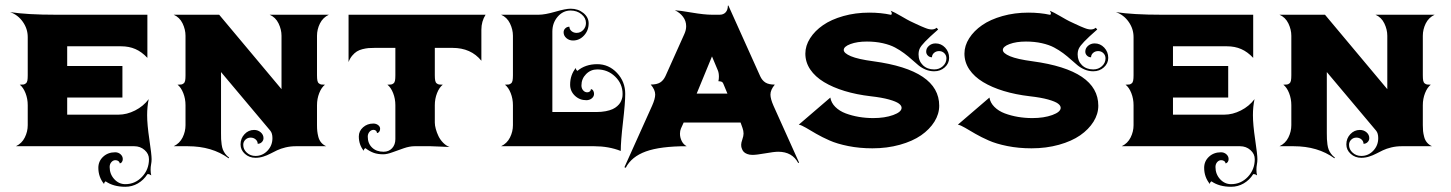

<svg xmlns="http://www.w3.org/2000/svg" viewBox="-20 -543 5387 713"><path d="M17.6 -498Q80.6 -488.3 187.5 -488.3H527.3V-328.1Q506.3 -350.6 482.8 -360.8Q459.2 -371.1 429.7 -371.1H229.5V-297.9H434.6V-180.7H229.5V-117.2H419.9Q450.9 -117.2 481.7 -132.8Q512.5 -148.4 532.2 -174.8Q526.4 -147 526.4 -115.2Q526.4 -80.6 534.7 -24.7Q543 31.2 543 48.1Q543 57.9 541 68.1Q539.3 76.7 539.3 87.4Q539.3 99.6 541.7 108.2Q535.2 103.5 529.5 103.5Q527.6 103.5 526.9 104.5Q513.4 125.7 491.9 138.2Q470.5 150.6 445.3 150.6Q401.1 150.6 372.3 130.4Q366.5 134 366.5 140.4Q345.2 114.3 345.2 80.1Q345.2 55.7 363 39.1Q380.9 22.5 407.7 22.5Q419.4 22.5 427.7 29.9Q436 37.4 436 47.9Q436 54.2 432.6 58.8Q429.2 63.5 424.3 63.5Q424.3 58.6 419.7 55.2Q415 51.8 408.7 51.8Q399.9 51.8 393.6 59.1Q387.2 66.4 387.2 77.1Q387.2 103.5 404.3 122.2Q421.4 140.9 445.3 140.9Q481.7 140.9 507.4 113.8Q533.2 86.7 533.2 48.1Q533.2 28.3 517.1 14.2Q501 0 478.5 0H39.1Q61.3 -10.5 72.1 -32.5Q83 -54.4 83 -78.1V-152.3Q83 -176.3 74.7 -197.3Q66.4 -218.3 53.5 -228.5Q62.7 -228.5 67.3 -229.2Q71.8 -230 76 -233.4Q80.3 -236.8 81.7 -243.9Q83 -251 83 -263.7V-405.3Q83 -436 64.8 -461.9Q46.6 -487.8 17.6 -498Z M625 0Q647.2 -10.5 658.1 -32.5Q668.9 -54.4 668.9 -78.1V-152.3Q668.9 -176.3 660.6 -197.3Q652.3 -218.3 639.4 -228.5Q648.7 -228.5 653.2 -229.2Q657.7 -230 662 -233.4Q666.3 -236.8 667.6 -243.9Q668.9 -251 668.9 -263.7V-410.2Q668.9 -433.3 658 -456.1Q647 -478.8 625 -488.3H793.9L1025.4 -211.9V-410.2Q1025.4 -433.3 1014.4 -456.1Q1003.4 -478.8 981.4 -488.3H1201.2Q1179 -477.8 1168.1 -455.8Q1157.2 -433.8 1157.2 -410.2V-263.7Q1157.2 -251 1158.6 -243.9Q1159.9 -236.8 1164.2 -233.4Q1168.5 -230 1173 -229.2Q1177.5 -228.5 1186.8 -228.5Q1173.8 -218.3 1165.5 -197.3Q1157.2 -176.3 1157.2 -152.3V-78.1Q1157.2 -65.7 1158.2 -56.2Q1159.2 -46.6 1162.2 -34.7Q1165.3 -22.7 1172.7 -13.8Q1180.2 -4.9 1191.4 0H1079.1Q1058.6 0 1040.4 4.4Q1022.2 8.8 1009 15.1Q995.8 21.5 983.6 27.8Q971.4 34.2 957.4 38.6Q943.4 43 928.7 43Q905.8 43 889.5 28.4Q873.3 13.9 873.3 -6.8Q873.3 -29.1 888.1 -44.8Q902.8 -60.5 923.6 -60.5Q938 -60.5 948.2 -51.6Q958.5 -42.7 958.5 -30Q958.5 -21.5 952.3 -15.3Q946 -9 937 -9Q937 -18.6 929.3 -25.3Q921.6 -32 910.6 -32Q899.2 -32 891.2 -24.2Q883.3 -16.4 883.3 -5.1Q883.3 12 896.6 24Q909.9 36.1 928.7 36.1Q954.8 36.1 973.3 16.7Q991.7 -2.7 991.7 -30Q991.7 -48.3 983.6 -57.9L800.8 -275.4V-48.8Q800.8 -35.2 801.1 -26.4Q801.5 -17.6 803.1 -6.3Q804.7 4.9 807.7 12.6Q810.8 20.3 816.5 28.2Q822.3 36.1 830.6 42L829.1 44.9Q767.6 0 677.2 0Z M1274.4 -312.5V-488.3H1783.2Q1767.6 -463.6 1767.6 -432.6V-317.4Q1729 -365.2 1660.2 -365.2H1594.7V-263.7Q1594.7 -251 1596.1 -243.9Q1597.4 -236.8 1601.7 -233.4Q1606 -230 1610.5 -229.2Q1615 -228.5 1624.3 -228.5Q1611.3 -218.3 1603 -197.3Q1594.7 -176.3 1594.7 -152.3V-87.9Q1594.7 -77.4 1598.3 -64.2Q1601.8 -51 1608.2 -37.7Q1614.5 -24.4 1625.4 -13.2Q1636.2 -2 1649.4 2.9Q1645.8 2.9 1618.3 1.5Q1590.8 0 1578.9 0H1519.5Q1501.2 0 1479.2 7.6Q1457.3 15.1 1437.1 22.6Q1417 30 1403.3 30Q1383.3 30 1368.2 24.7Q1353 19.3 1336.7 7.1Q1330.8 10.7 1330.8 17.1Q1312.5 -5.4 1312.5 -36.4Q1312.5 -56.2 1328.2 -70.2Q1344 -84.2 1366.2 -84.2Q1376.7 -84.2 1384.2 -78.5Q1391.6 -72.8 1391.6 -64.7Q1391.6 -58.3 1388.2 -53.7Q1384.8 -49.1 1379.9 -49.1Q1379.9 -54 1376.2 -57.4Q1372.6 -60.8 1367.2 -60.8Q1358.2 -60.8 1351.9 -53.3Q1345.7 -45.9 1345.7 -35.4Q1345.7 -10.3 1361.8 5.1Q1377.9 20.5 1404.3 20.5Q1424.1 20.5 1436.2 7.3Q1448.2 -5.9 1448.2 -26.4V-152.3Q1448.2 -176.3 1439.9 -197.3Q1431.6 -218.3 1418.7 -228.5Q1428 -228.5 1432.5 -229.2Q1437 -230 1441.3 -233.4Q1445.6 -236.8 1446.9 -243.9Q1448.2 -251 1448.2 -263.7V-365.2H1372.1Q1358.4 -365.2 1348.4 -364.4Q1338.4 -363.5 1326.2 -360.5Q1314 -357.4 1305.2 -351.9Q1296.4 -346.4 1288 -336.4Q1279.5 -326.4 1274.4 -312.5Z M1840.8 0Q1863 -10.5 1873.9 -32.5Q1884.8 -54.4 1884.8 -78.1V-152.3Q1884.8 -176.3 1876.5 -197.3Q1868.2 -218.3 1855.2 -228.5Q1864.5 -228.5 1869 -229.2Q1873.5 -230 1877.8 -233.4Q1882.1 -236.8 1883.4 -243.9Q1884.8 -251 1884.8 -263.7V-410.2Q1884.8 -433.3 1873.8 -456.1Q1862.8 -478.8 1840.8 -488.3H1980.2Q2003.7 -488.3 2042.2 -499.5Q2080.8 -510.7 2098.9 -510.7Q2126.7 -510.7 2146.4 -494.8Q2166 -478.8 2166 -456.1Q2166 -429.9 2148.9 -411.3Q2131.8 -392.6 2107.9 -392.6Q2093.5 -392.6 2083.3 -401.5Q2073 -410.4 2073 -423.1Q2073 -431.6 2079.2 -437.7Q2085.4 -443.8 2094.5 -443.8Q2094.5 -434.3 2102.3 -427.6Q2110.1 -420.9 2121.1 -420.9Q2135.5 -420.9 2145.8 -431.6Q2156 -442.4 2156 -457.5Q2156 -476.6 2139.3 -490.2Q2122.6 -503.9 2098.9 -503.9Q2070.8 -503.9 2051 -481Q2031.2 -458 2031.2 -425.8V-127H2194.3Q2213.6 -127 2229.2 -130Q2244.9 -133.1 2254.9 -137.7Q2264.9 -142.3 2272.2 -148.9Q2279.5 -155.5 2283.2 -161.5Q2286.9 -167.5 2289.1 -174.7Q2291.3 -181.9 2291.6 -185.9Q2292 -189.9 2292 -194.3Q2292 -231.9 2264.4 -258.5Q2236.8 -285.2 2197.8 -285.2Q2173.6 -285.2 2156.4 -267.8Q2139.2 -250.5 2139.2 -225.6Q2139.2 -214.8 2145.5 -207.5Q2151.9 -200.2 2160.6 -200.2Q2166.5 -200.2 2170.4 -203.5Q2174.3 -206.8 2174.3 -211.9Q2179.2 -211.9 2182.6 -206.8Q2186 -201.7 2186 -194.3Q2186 -184.6 2177.6 -177.7Q2169.2 -170.9 2157.2 -170.9Q2132.3 -170.9 2114.7 -187.7Q2097.2 -204.6 2097.2 -228.5Q2097.2 -264.6 2118.4 -290.8Q2118.4 -283.4 2124.3 -279.8Q2153.8 -304.7 2197.8 -304.7Q2240.7 -304.7 2271.2 -272.3Q2301.8 -240 2301.8 -194.3Q2301.8 -161.1 2293.5 -89.6Q2285.2 -18.1 2285.2 17.6Q2240.5 0 2186.5 0Z M2298.8 78.1 2401.6 -150.4Q2413.1 -176.3 2413.1 -191.9Q2413.1 -209.7 2396.5 -229Q2419.2 -229 2431.5 -236.7Q2443.8 -244.4 2451.2 -260.3L2521.2 -416.3Q2528.1 -431.4 2528.1 -445.6Q2528.1 -465.1 2516.5 -480.6Q2504.9 -496.1 2486.1 -504.9Q2502.9 -504.2 2549.4 -496.2Q2595.9 -488.3 2624 -488.3H2652.3Q2666.7 -488.3 2674.8 -497.3Q2682.9 -506.3 2682.9 -521.7L2684.8 -522.7L2803 -260Q2810.3 -244.1 2822.5 -236.5Q2834.7 -228.8 2857.4 -228.8Q2841.1 -209.7 2841.1 -191.7Q2841.1 -176 2852.5 -150.1L2947.3 60.5L2944.3 62.5Q2921.9 20.5 2870.1 20.5Q2854.7 20.5 2822 26.4Q2789.3 32.2 2774.4 32.2Q2762.9 32.2 2754.5 28.8Q2746.1 25.4 2742.1 21.1Q2738 16.8 2735.6 10.7Q2733.2 4.6 2732.8 1.1Q2732.4 -2.4 2732.4 -5.9Q2732.4 -12.9 2736.8 -25.5Q2741.2 -38.1 2741.2 -46.9Q2741.2 -57.1 2737.3 -67.9L2730.2 -87.9H2518.8L2508.8 -65.9Q2505.1 -57.4 2505.1 -46.6Q2505.1 -32.2 2511.7 -19Q2518.3 -5.9 2530.3 0Q2432.1 0 2378.5 19.4Q2325 38.8 2303.7 80.1ZM2567.1 -195.3H2681.4L2666 -232.4Q2663.8 -237.8 2659.9 -239.4Q2656 -241 2647.7 -241.5Q2649.7 -248.5 2649.7 -258.3Q2649.7 -272.7 2645.5 -282.2L2624 -333.5Z M2946.3 -80.1 3063.5 -180.7Q3066.7 -161.1 3082 -145.9Q3097.4 -130.6 3120.5 -121.9Q3143.6 -113.3 3169.6 -108.9Q3195.6 -104.5 3222.7 -104.5Q3265.6 -104.5 3296.9 -115.8Q3328.1 -127.2 3328.1 -142.6Q3328.1 -150.9 3318 -158.4Q3307.9 -166 3281.4 -173.5Q3254.9 -180.9 3213.9 -185.5Q3160.6 -191.7 3116.6 -205.1Q3072.5 -218.5 3039.8 -238.3Q3007.1 -258.1 2988.9 -285Q2970.7 -312 2970.7 -343.8Q2970.7 -373.3 2988.3 -400.9Q3005.9 -428.5 3036.4 -449.6Q3066.9 -470.7 3111.8 -483.4Q3156.7 -496.1 3208 -496.1Q3251.7 -496.1 3288.6 -488Q3291.7 -488.8 3291.7 -492.4Q3291.7 -497.6 3287.6 -503.2Q3300.3 -498.3 3326.9 -482.8Q3353.5 -467.3 3359.9 -464.4Q3366.7 -461.2 3380.7 -454.6Q3394.8 -448 3400.4 -445.6Q3406 -443.1 3414.9 -439.6Q3423.8 -436 3429.6 -434.8Q3435.3 -433.6 3440.4 -433.6Q3450.4 -433.6 3458.3 -439.9L3463.9 -433.6Q3430.4 -404.3 3415.3 -388.4Q3400.1 -372.6 3395.6 -363Q3391.1 -353.5 3391.1 -340.6Q3391.1 -316.7 3407.2 -300.9Q3423.3 -285.2 3449.2 -285.2Q3468 -285.2 3481.3 -297.2Q3494.6 -309.3 3494.6 -326.4Q3494.6 -337.6 3486.7 -345.5Q3478.8 -353.3 3467.3 -353.3Q3456.3 -353.3 3448.6 -346.6Q3440.9 -339.8 3440.9 -330.3Q3431.9 -330.3 3425.7 -336.5Q3419.4 -342.8 3419.4 -351.3Q3419.4 -364 3429.7 -372.9Q3439.9 -381.8 3454.3 -381.8Q3475.1 -381.8 3489.9 -366.1Q3504.6 -350.3 3504.6 -328.1Q3504.6 -307.4 3488.4 -292.8Q3472.2 -278.3 3449.2 -278.3Q3432.6 -278.3 3417.8 -284.4Q3403.1 -290.5 3391 -300.3Q3378.9 -310.1 3366.1 -321.8Q3353.3 -333.5 3337.6 -345.2Q3322 -356.9 3303.6 -366.7Q3285.2 -376.5 3258.2 -382.6Q3231.2 -388.7 3199.2 -388.7Q3163.1 -388.7 3138.2 -379.4Q3113.3 -370.1 3113.3 -357.4Q3113.3 -345.5 3139.9 -334.2Q3166.5 -323 3223.6 -315.4Q3467.8 -282.2 3467.8 -150.4Q3467.8 -119.6 3450 -91.1Q3432.1 -62.5 3400.5 -40.5Q3368.9 -18.6 3321.7 -5.4Q3274.4 7.8 3219.7 7.8Q3171.9 7.8 3130.1 -0.6Q3088.4 -9 3060.5 -21.4Q3032.7 -33.7 3011.2 -46.1Q2989.7 -58.6 2973 -68.5Q2956.3 -78.4 2946.3 -80.1Z M3537.1 -80.1 3654.3 -180.7Q3657.5 -161.1 3672.9 -145.9Q3688.2 -130.6 3711.3 -121.9Q3734.4 -113.3 3760.4 -108.9Q3786.4 -104.5 3813.5 -104.5Q3856.4 -104.5 3887.7 -115.8Q3918.9 -127.2 3918.9 -142.6Q3918.9 -150.9 3908.8 -158.4Q3898.7 -166 3872.2 -173.5Q3845.7 -180.9 3804.7 -185.5Q3751.5 -191.7 3707.4 -205.1Q3663.3 -218.5 3630.6 -238.3Q3597.9 -258.1 3579.7 -285Q3561.5 -312 3561.5 -343.8Q3561.5 -373.3 3579.1 -400.9Q3596.7 -428.5 3627.2 -449.6Q3657.7 -470.7 3702.6 -483.4Q3747.6 -496.1 3798.8 -496.1Q3842.5 -496.1 3879.4 -488Q3882.6 -488.8 3882.6 -492.4Q3882.6 -497.6 3878.4 -503.2Q3891.1 -498.3 3917.7 -482.8Q3944.3 -467.3 3950.7 -464.4Q3957.5 -461.2 3971.6 -454.6Q3985.6 -448 3991.2 -445.6Q3996.8 -443.1 4005.7 -439.6Q4014.6 -436 4020.4 -434.8Q4026.1 -433.6 4031.2 -433.6Q4041.3 -433.6 4049.1 -439.9L4054.7 -433.6Q4021.2 -404.3 4006.1 -388.4Q3991 -372.6 3986.5 -363Q3981.9 -353.5 3981.9 -340.6Q3981.9 -316.7 3998 -300.9Q4014.2 -285.2 4040 -285.2Q4058.8 -285.2 4072.1 -297.2Q4085.4 -309.3 4085.4 -326.4Q4085.4 -337.6 4077.5 -345.5Q4069.6 -353.3 4058.1 -353.3Q4047.1 -353.3 4039.4 -346.6Q4031.7 -339.8 4031.7 -330.3Q4022.7 -330.3 4016.5 -336.5Q4010.3 -342.8 4010.3 -351.3Q4010.3 -364 4020.5 -372.9Q4030.8 -381.8 4045.2 -381.8Q4065.9 -381.8 4080.7 -366.1Q4095.5 -350.3 4095.5 -328.1Q4095.5 -307.4 4079.2 -292.8Q4063 -278.3 4040 -278.3Q4023.4 -278.3 4008.7 -284.4Q3993.9 -290.5 3981.8 -300.3Q3969.7 -310.1 3956.9 -321.8Q3944.1 -333.5 3928.5 -345.2Q3912.8 -356.9 3894.4 -366.7Q3876 -376.5 3849 -382.6Q3822 -388.7 3790 -388.7Q3753.9 -388.7 3729 -379.4Q3704.1 -370.1 3704.1 -357.4Q3704.1 -345.5 3730.7 -334.2Q3757.3 -323 3814.5 -315.4Q4058.6 -282.2 4058.6 -150.4Q4058.6 -119.6 4040.8 -91.1Q4022.9 -62.5 3991.3 -40.5Q3959.7 -18.6 3912.5 -5.4Q3865.2 7.8 3810.5 7.8Q3762.7 7.8 3720.9 -0.6Q3679.2 -9 3651.4 -21.4Q3623.5 -33.7 3602.1 -46.1Q3580.6 -58.6 3563.8 -68.5Q3547.1 -78.4 3537.1 -80.1Z M4124 -498Q4187 -488.3 4293.9 -488.3H4633.8V-328.1Q4612.8 -350.6 4589.2 -360.8Q4565.7 -371.1 4536.1 -371.1H4335.9V-297.9H4541V-180.7H4335.9V-117.2H4526.4Q4557.4 -117.2 4588.1 -132.8Q4618.9 -148.4 4638.7 -174.8Q4632.8 -147 4632.8 -115.2Q4632.8 -80.6 4641.1 -24.7Q4649.4 31.2 4649.4 48.1Q4649.4 57.9 4647.5 68.1Q4645.8 76.7 4645.8 87.4Q4645.8 99.6 4648.2 108.2Q4641.6 103.5 4636 103.5Q4634 103.5 4633.3 104.5Q4619.9 125.7 4598.4 138.2Q4576.9 150.6 4551.8 150.6Q4507.6 150.6 4478.8 130.4Q4472.9 134 4472.9 140.4Q4451.7 114.3 4451.7 80.1Q4451.7 55.7 4469.5 39.1Q4487.3 22.5 4514.2 22.5Q4525.9 22.5 4534.2 29.9Q4542.5 37.4 4542.5 47.9Q4542.5 54.2 4539.1 58.8Q4535.6 63.5 4530.8 63.5Q4530.8 58.6 4526.1 55.2Q4521.5 51.8 4515.1 51.8Q4506.3 51.8 4500 59.1Q4493.7 66.4 4493.7 77.1Q4493.7 103.5 4510.7 122.2Q4527.8 140.9 4551.8 140.9Q4588.1 140.9 4613.9 113.8Q4639.6 86.7 4639.6 48.1Q4639.6 28.3 4623.5 14.2Q4607.4 0 4585 0H4145.5Q4167.7 -10.5 4178.6 -32.5Q4189.5 -54.4 4189.5 -78.1V-152.3Q4189.5 -176.3 4181.2 -197.3Q4172.9 -218.3 4159.9 -228.5Q4169.2 -228.5 4173.7 -229.2Q4178.2 -230 4182.5 -233.4Q4186.8 -236.8 4188.1 -243.9Q4189.5 -251 4189.5 -263.7V-405.3Q4189.5 -436 4171.3 -461.9Q4153.1 -487.8 4124 -498Z M4731.4 0Q4753.7 -10.5 4764.5 -32.5Q4775.4 -54.4 4775.4 -78.1V-152.3Q4775.4 -176.3 4767.1 -197.3Q4758.8 -218.3 4745.8 -228.5Q4755.1 -228.5 4759.6 -229.2Q4764.2 -230 4768.4 -233.4Q4772.7 -236.8 4774 -243.9Q4775.4 -251 4775.4 -263.7V-410.2Q4775.4 -433.3 4764.4 -456.1Q4753.4 -478.8 4731.4 -488.3H4900.4L5131.8 -211.9V-410.2Q5131.8 -433.3 5120.8 -456.1Q5109.9 -478.8 5087.9 -488.3H5307.6Q5285.4 -477.8 5274.5 -455.8Q5263.7 -433.8 5263.7 -410.2V-263.7Q5263.7 -251 5265 -243.9Q5266.4 -236.8 5270.6 -233.4Q5274.9 -230 5279.4 -229.2Q5283.9 -228.5 5293.2 -228.5Q5280.3 -218.3 5272 -197.3Q5263.7 -176.3 5263.7 -152.3V-78.1Q5263.7 -65.7 5264.6 -56.2Q5265.6 -46.6 5268.7 -34.7Q5271.7 -22.7 5279.2 -13.8Q5286.6 -4.9 5297.9 0H5185.5Q5165 0 5146.9 4.4Q5128.7 8.8 5115.5 15.1Q5102.3 21.5 5090.1 27.8Q5077.9 34.2 5063.8 38.6Q5049.8 43 5035.2 43Q5012.2 43 4996 28.4Q4979.7 13.9 4979.7 -6.8Q4979.7 -29.1 4994.5 -44.8Q5009.3 -60.5 5030 -60.5Q5044.4 -60.5 5054.7 -51.6Q5064.9 -42.7 5064.9 -30Q5064.9 -21.5 5058.7 -15.3Q5052.5 -9 5043.5 -9Q5043.5 -18.6 5035.8 -25.3Q5028.1 -32 5017.1 -32Q5005.6 -32 4997.7 -24.2Q4989.7 -16.4 4989.7 -5.1Q4989.7 12 5003.1 24Q5016.4 36.1 5035.2 36.1Q5061.3 36.1 5079.7 16.7Q5098.1 -2.7 5098.1 -30Q5098.1 -48.3 5090.1 -57.9L4907.2 -275.4V-48.8Q4907.2 -35.2 4907.6 -26.4Q4908 -17.6 4909.5 -6.3Q4911.1 4.9 4914.2 12.6Q4917.2 20.3 4923 28.2Q4928.7 36.1 4937 42L4935.5 44.9Q4874 0 4783.7 0Z"/></svg>

Font: Agreloy
Style: Medium
Weight: 400
Designer: gluk
Foundry: gluk
Version: Version 0.27